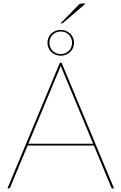

<svg xmlns="http://www.w3.org/2000/svg" viewBox="-20 -1050 677 1070"><path d="M21.5 0ZM615.5 0H606.5Q602 0 600.5 -5L503 -239H134L36.5 -5Q35 0 29.5 0H21.5L313.5 -700H323.5ZM138 -249H499L326.5 -663Q324 -668.5 322 -673.2Q320 -678 318.5 -683.5Q316.5 -678 314.8 -673.2Q313 -668.5 310.5 -663ZM244.5 -811.5Q244.5 -827 250.2 -840Q256 -853 266 -862.8Q276 -872.5 289.5 -878Q303 -883.5 318.5 -883.5Q334 -883.5 347.5 -878Q361 -872.5 371 -862.8Q381 -853 386.8 -840Q392.5 -827 392.5 -811.5Q392.5 -796 386.8 -783Q381 -770 371 -760.2Q361 -750.5 347.5 -745Q334 -739.5 318.5 -739.5Q303 -739.5 289.5 -745Q276 -750.5 266 -760.2Q256 -770 250.2 -783Q244.5 -796 244.5 -811.5ZM255.5 -811.5Q255.5 -798 260.2 -786.5Q265 -775 273.5 -766.5Q282 -758 293.5 -753.2Q305 -748.5 318.5 -748.5Q332 -748.5 343.5 -753.2Q355 -758 363.5 -766.5Q372 -775 376.8 -786.5Q381.5 -798 381.5 -811.5Q381.5 -825 376.8 -836.5Q372 -848 363.5 -856.5Q355 -865 343.5 -869.8Q332 -874.5 318.5 -874.5Q305 -874.5 293.5 -869.8Q282 -865 273.5 -856.5Q265 -848 260.2 -836.5Q255.5 -825 255.5 -811.5ZM457.5 -1030.5 332 -922.5Q330 -920.5 327.8 -920Q325.5 -919.5 323 -919.5H317L418.5 -1023.5Q422.5 -1027.5 426.8 -1029Q431 -1030.5 439.5 -1030.5Z"/></svg>

Font: Lato Hairline
Style: Regular
Weight: 100
Designer: Lukasz Dziedzic
Foundry: tyPoland Lukasz Dziedzic
Version: Version 2.007; 2014-02-27